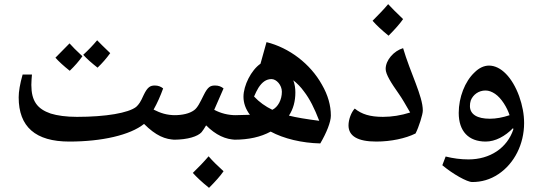

<svg xmlns="http://www.w3.org/2000/svg" viewBox="-20 -817 2597 925"><path d="M450 -491C473 -513 493 -536 511 -561C481 -590 460 -610 448 -623C428 -599 406 -576 381 -553C399 -533 422 -513 450 -491ZM316 -476C340 -499 360 -522 377 -546C348 -573 327 -594 315 -608C292 -585 270 -562 247 -539C264 -520 287 -499 316 -476ZM314 -135C470 -135 607 -166 674 -220C730 -164 776 -144 827 -144C833 -144 835 -147 835 -152V-254C835 -260 833 -262 827 -262C783 -262 754 -272 720 -289C738 -321 753 -355 766 -391C755 -400 742 -405 726 -405C705 -405 691 -399 672 -359C657 -325 649 -314 636 -302C599 -273 491 -254 351 -254C299 -254 256 -260 224 -270C160 -292 131 -330 131 -408C131 -421 133 -452 134 -458H89C76 -412 70 -376 70 -348C70 -206 151 -135 314 -135Z M817 -144C885 -144 933 -160 951 -180C958 -189 965 -199 973 -213C1019 -167 1067 -144 1118 -144C1123 -144 1126 -147 1126 -152V-254C1126 -260 1123 -262 1118 -262C1079 -262 1044 -271 1012 -288C1027 -322 1042 -357 1057 -391C1046 -400 1033 -405 1017 -405C995 -405 982 -401 961 -358C944 -324 932 -298 915 -286C893 -270 860 -262 817 -262C811 -262 809 -260 809 -254V-152C809 -147 811 -144 817 -144ZM987 88C1018 57 1042 30 1057 8C1026 -20 1002 -44 985 -64C961 -36 936 -10 909 16C926 35 951 59 987 88Z M1523 -126C1553 -177 1574 -229 1574 -260C1574 -309 1560 -359 1531 -409C1475 -510 1373 -587 1264 -614L1235 -510C1190 -479 1153 -405 1153 -351C1153 -321 1163 -292 1184 -264C1159 -263 1134 -263 1109 -262C1103 -262 1101 -260 1101 -256V-152C1101 -147 1103 -144 1109 -144C1178 -144 1236 -157 1284 -183C1347 -149 1434 -128 1523 -126ZM1292 -288C1259 -304 1229 -325 1204 -352C1211 -368 1218 -383 1225 -394C1243 -422 1263 -436 1288 -436C1312 -436 1338 -407 1338 -375C1338 -336 1319 -301 1292 -288ZM1518 -235C1456 -243 1407 -251 1372 -260C1393 -292 1403 -329 1403 -372C1403 -392 1400 -412 1393 -430C1412 -415 1429 -398 1444 -377C1472 -341 1495 -295 1518 -235Z M1852 -645C1882 -675 1906 -702 1922 -725C1888 -757 1865 -781 1850 -797C1830 -773 1805 -747 1775 -717C1793 -696 1819 -672 1852 -645ZM1793 -135C1863 -135 1934 -150 1982 -174C1998 -205 2017 -266 2017 -284C2017 -320 2002 -364 1983 -415C1966 -459 1937 -533 1922 -585C1878 -572 1838 -528 1838 -485C1838 -459 1864 -418 1902 -364C1917 -343 1934 -313 1956 -275C1912 -261 1868 -254 1825 -254C1762 -254 1722 -267 1689 -294C1672 -276 1659 -241 1659 -213C1659 -161 1704 -135 1793 -135Z M2255 60C2300 60 2342 48 2381 22C2458 -29 2505 -123 2505 -224C2505 -266 2497 -309 2481 -354C2448 -444 2393 -501 2336 -501C2312 -501 2288 -490 2266 -468C2220 -425 2190 -348 2190 -273C2190 -185 2237 -135 2320 -135C2366 -135 2413 -160 2452 -200L2453 -193C2423 -104 2341 -49 2237 -49C2199 -49 2163 -54 2127 -63L2111 -21C2161 21 2230 60 2255 60ZM2340 -245C2279 -245 2244 -266 2244 -306C2244 -315 2245 -324 2248 -333C2259 -361 2286 -381 2319 -381C2335 -381 2350 -375 2365 -365C2396 -344 2423 -299 2435 -262C2402 -251 2370 -245 2340 -245Z"/></svg>

Font: Noto Naskh Arabic UI
Style: Bold
Weight: 700
Designer: Monotype Design Team, David Williams, Mohamad Dakak and Nizar Qandah
Foundry: Monotype Imaging Inc.
Version: Version 2.016